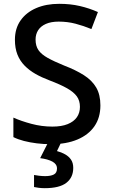

<svg xmlns="http://www.w3.org/2000/svg" viewBox="-20 -744 590 1004"><path d="M505 -193Q505 -129 474 -84Q443 -39 385 -14.5Q327 10 247 10Q208 10 172 5.5Q136 1 105 -7Q74 -15 50 -27V-129Q90 -111 144 -96.5Q198 -82 254 -82Q302 -82 334 -95Q366 -108 382 -131Q398 -154 398 -185Q398 -218 381.5 -240.5Q365 -263 330.5 -282.5Q296 -302 238 -324Q198 -339 165.5 -357.5Q133 -376 108.5 -401Q84 -426 71 -459Q58 -492 58 -536Q58 -595 87.5 -637Q117 -679 169 -701.5Q221 -724 290 -724Q348 -724 397.5 -712.5Q447 -701 492 -681L458 -592Q417 -609 375 -620Q333 -631 287 -631Q247 -631 220 -619Q193 -607 179.5 -586Q166 -565 166 -537Q166 -504 181 -482Q196 -460 229 -441.5Q262 -423 316 -401Q376 -378 418.5 -351Q461 -324 483 -286.5Q505 -249 505 -193ZM363 134Q363 184 327 212Q291 240 214 240Q197 240 182 238Q167 236 158 234V171Q168 173 184.5 175Q201 177 216 177Q245 177 261.5 168.5Q278 160 278 137Q278 114 254 101Q230 88 190 83L232 0H300L278 46Q301 52 320.5 63Q340 74 351.5 91Q363 108 363 134Z"/></svg>

Font: Noto Sans Cham Medium
Style: Regular
Weight: 500
Version: Version 2.002